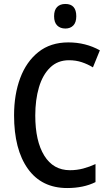

<svg xmlns="http://www.w3.org/2000/svg" viewBox="-20 -939 550 969"><path d="M328 -635Q271 -635 233 -598Q195 -561 176.5 -498Q158 -435 158 -356Q158 -227 203.5 -153.5Q249 -80 333 -80Q368 -80 400 -88.5Q432 -97 462 -111V-20Q402 10 319 10Q190 10 120.5 -87.5Q51 -185 51 -357Q51 -462 82 -545Q113 -628 174 -676.5Q235 -725 325 -725Q412 -725 484 -685L449 -599Q423 -615 393 -625Q363 -635 328 -635ZM310 -919Q365 -919 365 -857Q365 -826 350 -810.5Q335 -795 310 -795Q284 -795 268.5 -810.5Q253 -826 253 -857Q253 -888 268 -903.5Q283 -919 310 -919Z"/></svg>

Font: Noto Sans Lao Condensed Medium
Style: Regular
Weight: 500
Width: 3
Designer: Monotype Design Team
Foundry: Monotype Imaging Inc.
Version: Version 2.003; ttfautohint (v1.8.4.7-5d5b)